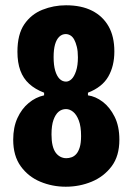

<svg xmlns="http://www.w3.org/2000/svg" viewBox="-20 -693 502 727"><path d="M229 14Q178 14 132.5 -5Q87 -24 58.5 -63.5Q30 -103 30 -164Q30 -211 46 -246Q62 -281 88.5 -303Q115 -325 147 -332V-342L230 -362L313 -342V-332Q342 -328 369 -307.5Q396 -287 414 -251Q432 -215 432 -164Q432 -102 402.5 -63Q373 -24 327 -5Q281 14 229 14ZM231 -94Q241 -94 251 -97.5Q261 -101 269 -110Q277 -119 282 -135.5Q287 -152 287 -178Q287 -214 278.5 -236.5Q270 -259 257 -269.5Q244 -280 230 -280Q214 -280 202 -270Q190 -260 182.5 -239Q175 -218 175 -184Q175 -160 179 -143Q183 -126 190.5 -115.5Q198 -105 208.5 -99.5Q219 -94 231 -94ZM230 -384Q241 -384 251 -393.5Q261 -403 268 -424Q275 -445 275 -476Q275 -499 271 -515.5Q267 -532 261 -543Q255 -554 246.5 -559Q238 -564 229 -564Q215 -564 204.5 -554Q194 -544 188.5 -525Q183 -506 183 -477Q183 -446 189 -425.5Q195 -405 205.5 -394.5Q216 -384 230 -384ZM230 -299 147 -332V-342Q113 -355 90.5 -375.5Q68 -396 57 -426Q46 -456 46 -497Q46 -563 72 -601Q98 -639 140.5 -656Q183 -673 230 -673Q288 -673 328.5 -652.5Q369 -632 391 -593.5Q413 -555 413 -498Q413 -443 390 -403Q367 -363 313 -342V-332Z"/></svg>

Font: Bricolage Grotesque 24pt Condensed
Style: Bold
Weight: 700
Width: 3
Designer: Mathieu Triay
Foundry: Atelier Triay
Version: Version 1.001;gftools[0.9.33.dev8+g029e19f]